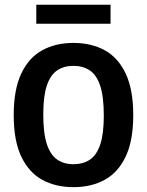

<svg xmlns="http://www.w3.org/2000/svg" viewBox="-20 -784 622 812"><path d="M290.5 7.5Q215.5 7.5 158.8 -23.5Q102 -54.5 70 -121.8Q38 -189 38 -297Q38 -405.5 70 -473Q102 -540.5 158.8 -571.5Q215.5 -602.5 290.5 -602.5Q366 -602.5 422.8 -571.5Q479.5 -540.5 511.5 -473Q543.5 -405.5 543.5 -297Q543.5 -189 511.5 -121.8Q479.5 -54.5 422.8 -23.5Q366 7.5 290.5 7.5ZM290.5 -89.5Q331 -89.5 359.8 -108.5Q388.5 -127.5 403.8 -172.5Q419 -217.5 419 -295Q419 -375 403.8 -421Q388.5 -467 359.8 -486.2Q331 -505.5 290.5 -505.5Q250.5 -505.5 222 -486.5Q193.5 -467.5 178.2 -422.5Q163 -377.5 163 -300Q163 -220 178.2 -174.2Q193.5 -128.5 222 -109Q250.5 -89.5 290.5 -89.5ZM133.5 -683.5V-764H447.5V-683.5Z"/></svg>

Font: Encode Sans SC Condensed SemiBold
Style: Regular
Weight: 600
Width: 3
Designer: Multiple Designers
Foundry: Impallari Type
Version: Version 3.002